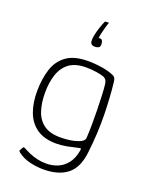

<svg xmlns="http://www.w3.org/2000/svg" viewBox="-155 -788 798 1011"><g transform="rotate(20 243.5 -283.0)"><path d="M44 -242Q45 -308 62 -361.5Q79 -415 122.5 -446.5Q166 -478 244 -478Q282 -478 320 -472Q358 -466 386 -454Q397 -450 402 -441Q407 -432 408 -413Q416 -346 418.5 -244Q421 -142 407 -24Q397 62 348.5 100.5Q300 139 214 139Q179 139 140 130Q101 121 71 98Q65 93 64 91Q63 89 65 87Q67 82 70 77Q73 72 75 68Q77 65 80 65Q83 65 85 66Q103 76 124 85Q145 94 168.5 99.5Q192 105 218 105Q253 105 283 92.5Q313 80 334.5 52.5Q356 25 364 -19Q364 -21 364.5 -22.5Q365 -24 365 -26Q366 -33 360.5 -32.5Q355 -32 347 -30Q323 -24 292.5 -18Q262 -12 232 -12Q166 -12 124 -40.5Q82 -69 62.5 -121Q43 -173 44 -242ZM86 -244Q86 -187 100.5 -143Q115 -99 149 -74.5Q183 -50 241 -50Q268 -50 294 -53.5Q320 -57 341 -65Q371 -76 373 -94Q375 -127 375.5 -167.5Q376 -208 375 -250.5Q374 -293 372.5 -330Q371 -367 368 -394Q367 -401 363.5 -411Q360 -421 347 -428Q333 -434 303.5 -438.5Q274 -443 245 -443Q186 -443 151.5 -418Q117 -393 101.5 -348Q86 -303 86 -244ZM223 -584Q222 -597 226.5 -618.5Q231 -640 238.5 -662.5Q246 -685 253 -700Q253 -703 256 -704Q258 -704 265 -704.5Q272 -705 277 -705Q276 -704 275.5 -702.5Q275 -701 274 -698Q271 -690 266.5 -673.5Q262 -657 258 -640.5Q254 -624 253 -611Q267 -613 272 -606.5Q277 -600 278 -588Q279 -576 274.5 -569.5Q270 -563 254 -561Q239 -560 231.5 -565.5Q224 -571 223 -584Z"/></g></svg>

Font: Glory Thin ExtraLight
Style: Regular
Weight: 250
Version: Version 1.011